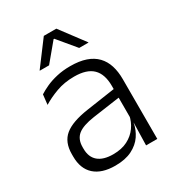

<svg xmlns="http://www.w3.org/2000/svg" viewBox="-168 -784 822 897"><g transform="rotate(-30 243.0 -336.0)"><path d="M362.5 0 365.5 -121.5 363 -131V-288.5V-321Q363 -384 331.2 -415.2Q299.5 -446.5 231.5 -446.5Q178.5 -446.5 135 -430.5Q91.5 -414.5 58.5 -394L64.5 -447.5Q82.5 -459 108 -470.8Q133.5 -482.5 166.8 -490.2Q200 -498 240 -498Q289 -498 323.8 -486Q358.5 -474 380.5 -451Q402.5 -428 412.8 -395.5Q423 -363 423 -322.5V0ZM191.5 10.5Q119 10.5 80.2 -24.5Q41.5 -59.5 41.5 -125V-138Q41.5 -202.5 81.2 -235.2Q121 -268 210 -281L373 -305L376 -259L217.5 -236.5Q155.5 -227.5 128.5 -205.8Q101.5 -184 101.5 -141.5V-132.5Q101.5 -87.5 129 -64Q156.5 -40.5 209.5 -40.5Q255 -40.5 287.2 -57Q319.5 -73.5 339.2 -101.2Q359 -129 365.5 -163.5L377.5 -120.5H365Q359 -86 338.8 -56Q318.5 -26 282.2 -7.8Q246 10.5 191.5 10.5ZM204.5 -682H272L369.5 -552V-550.5H319.5L240 -646H236.5L157 -550.5H107V-552Z"/></g></svg>

Font: Anek Bangla Medium Light
Style: Regular
Weight: 300
Version: Version 1.003